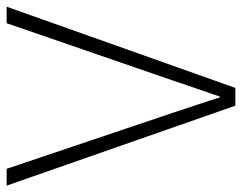

<svg xmlns="http://www.w3.org/2000/svg" viewBox="-100 -648 744 591"><g transform="rotate(-90 272.5 -352.0)"><path d="M-2.9 -704.1H48.8L221.7 -191.4Q228.5 -169.9 244.6 -122.1Q260.7 -74.2 268.6 -47.9H271.5Q280.3 -75.2 296.9 -122.6Q313.5 -169.9 320.3 -191.4L497.1 -704.1H547.9L297.9 0H243.2Z"/></g></svg>

Font: Gothic A1 ExtraLight
Style: Regular
Weight: 275
Designer: HanYang I&C Co.,Ltd.
Foundry: HanYang I&C Co.,Ltd.
Version: Version 2.50